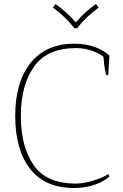

<svg xmlns="http://www.w3.org/2000/svg" viewBox="-20 -928 615 958"><path d="M244 -890 257 -908Q315 -867 355 -819H361Q401 -867 459 -908L472 -890Q406 -842 365 -787H351Q310 -842 244 -890ZM56 -350Q56 -519 133 -614.5Q210 -710 351 -710Q404 -710 449.5 -694.5Q495 -679 526 -651L520 -553H511Q502 -573 496 -645Q477 -661 439.5 -674.5Q402 -688 359 -688Q215 -688 149.5 -595Q84 -502 84 -350Q84 -197 147.5 -104.5Q211 -12 359 -12Q392 -12 438.5 -25Q485 -38 521 -59L526 -47Q495 -20 449 -5Q403 10 349 10Q205 10 130.5 -85Q56 -180 56 -350Z"/></svg>

Font: Trirong Thin
Style: Regular
Weight: 250
Designer: Katatrad Team
Foundry: CadsonDemak
Version: Version 1.001